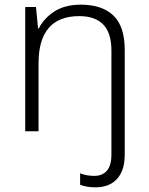

<svg xmlns="http://www.w3.org/2000/svg" viewBox="-20 -562 636 822"><path d="M389 240Q368 240 351.5 237Q335 234 323 229V180Q350 191 384 191Q418 191 437.5 169Q457 147 457 99V-345Q457 -421 422 -457Q387 -493 320 -493Q145 -493 145 -291V0H88V-532H134L143 -440H146Q168 -484 213 -513Q258 -542 326 -542Q417 -542 465.5 -495.5Q514 -449 514 -348V100Q514 168 481 204Q448 240 389 240Z"/></svg>

Font: RS Noto Sans Light
Style: Regular
Weight: 300
Designer: Monotype Design Team
Foundry: Monotype Imaging Inc.
Version: Version 3.10